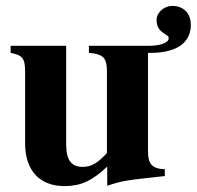

<svg xmlns="http://www.w3.org/2000/svg" viewBox="-20 -616 666 650"><path d="M551 -485C549 -468 513 -461 486 -461H281V-437C331 -433 342 -419 342 -374V-98C311 -64 289 -51 260 -51C224 -51 204 -71 204 -127V-461H16V-437C57 -429 65 -418 65 -372V-131C65 -38 115 14 198 14C253 14 291 -3 343 -52V13C386 -2 410 -6 475 -13L538 -20V-43C494 -45 481 -61 481 -105V-437H492C516 -437 537 -440 554 -445C599 -457 626 -487 626 -532C626 -576 596 -596 564 -596C531 -596 510 -569 510 -550C510 -515 528 -508 550 -493Z"/></svg>

Font: XITS
Style: Bold
Weight: 700
Designer: MicroPress Inc., with final additions and corrections provided by Coen Hoffman, Elsevier (retired)
Version: Version 1.302